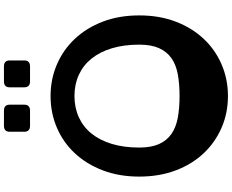

<svg xmlns="http://www.w3.org/2000/svg" viewBox="-121 -1039 1174 972"><g transform="rotate(-90 466.0 -553.0)"><path d="M540 -988Q510 -988 510 -1017V-1091Q510 -1120 540 -1120H616Q646 -1120 646 -1091V-1017Q646 -988 616 -988ZM315 -988Q285 -988 285 -1017V-1091Q285 -1120 315 -1120H392Q422 -1120 422 -1091V-1017Q422 -988 392 -988ZM466 14Q380 14 306 -18Q232 -50 176.5 -108.5Q121 -167 89.5 -250Q58 -333 58 -435Q58 -537 89.5 -619.5Q121 -702 176 -761Q231 -820 305.5 -852Q380 -884 466 -884Q551 -884 625.5 -852Q700 -820 755.5 -761Q811 -702 842.5 -619.5Q874 -537 874 -435Q874 -333 842.5 -250.5Q811 -168 755.5 -109Q700 -50 625.5 -18Q551 14 466 14ZM466 -763Q407 -763 358.5 -741Q310 -719 276 -677Q242 -635 223.5 -574Q205 -513 205 -435Q205 -375 222.5 -335.5Q240 -296 273.5 -272.5Q307 -249 355.5 -240Q404 -231 466 -231Q528 -231 576.5 -240Q625 -249 658 -272.5Q691 -296 708.5 -335.5Q726 -375 726 -435Q726 -513 707.5 -574Q689 -635 655 -677Q621 -719 573 -741Q525 -763 466 -763Z"/></g></svg>

Font: OpenDyslexic3
Style: Bold
Weight: 700
Designer: Abelardo Gonzalez
Version: Version 1.000;PS 001.001;hotconv 1.0.56